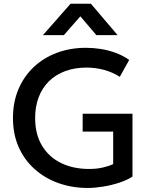

<svg xmlns="http://www.w3.org/2000/svg" viewBox="-20 -964 791 1000"><path d="M438.5 15Q355 15 284 -10.5Q213 -36 159.8 -83.8Q106.5 -131.5 77 -198.5Q47.5 -265.5 47.5 -349Q47.5 -432 76 -499.2Q104.5 -566.5 155.8 -614.8Q207 -663 276.2 -689Q345.5 -715 427.5 -715Q465.5 -715 504.5 -709Q543.5 -703 581.2 -689.2Q619 -675.5 653 -652L604 -564Q566 -588 521.8 -600Q477.5 -612 430.5 -612Q369.5 -612 320 -593.8Q270.5 -575.5 235.5 -541.2Q200.5 -507 181.8 -458.5Q163 -410 163 -349.5Q163 -264.5 199 -205Q235 -145.5 298.2 -114.8Q361.5 -84 444 -84Q484.5 -84 517 -91.8Q549.5 -99.5 569.5 -109.5V-278.5H410.5V-371.5H670V-44.5Q642.5 -26 601.2 -12.5Q560 1 516.2 8Q472.5 15 438.5 15ZM203.5 -781 347.5 -944.5H453.5L592.5 -781H482L398.5 -879L312.5 -781Z"/></svg>

Font: Geologica Roman
Style: Regular
Weight: 400
Designer: Sindre Bremnes, Frode Helland
Foundry: Monokrom Skriftforlag AS
Version: Version 1.010;gftools[0.9.28]